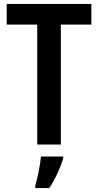

<svg xmlns="http://www.w3.org/2000/svg" viewBox="-20 -734 499 975"><path d="M289 0V-609H444V-714H14V-609H169V0ZM301 71V61H188C185 101 170 173 159 209V221H230C260 177 286 119 301 71Z"/></svg>

Font: Noto Sans Lao Condensed SemiBold
Style: Regular
Weight: 600
Width: 3
Designer: Monotype Design Team
Foundry: Monotype Imaging Inc.
Version: Version 2.003